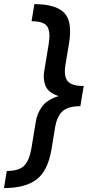

<svg xmlns="http://www.w3.org/2000/svg" viewBox="-49 -785 472 948"><path d="M-29.3 143.6 -15.6 59.1Q45.4 59.1 70.8 32.7Q96.2 6.3 106.4 -54.2L127.9 -185.5Q134.3 -224.6 158.4 -258.5Q182.6 -292.5 240.2 -310.5Q188.5 -328.1 175.5 -361.8Q162.6 -395.5 169.4 -434.6L191.4 -566.9Q201.2 -627.4 184.6 -653.8Q168 -680.2 106.9 -680.2L120.6 -764.6Q226.1 -764.6 267.8 -721.9Q309.6 -679.2 292 -571.8L274.4 -466.8Q265.1 -410.2 284.2 -385.5Q303.2 -360.8 361.8 -360.4H364.3L358.4 -325.2L347.7 -260.7Q287.6 -260.7 259.8 -235.8Q231.9 -210.9 222.7 -153.8L205.6 -49.3Q187.5 58.6 131.6 101.1Q75.7 143.6 -29.3 143.6Z"/></svg>

Font: Inter Display Medium
Style: Italic
Weight: 500
Italic angle: -9.39999°
Designer: Rasmus Andersson
Foundry: rsms
Version: Version 4.000;git-a52131595